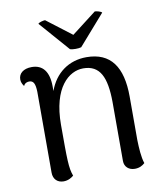

<svg xmlns="http://www.w3.org/2000/svg" viewBox="-82 -784 738 863"><g transform="rotate(-10 287.0 -353.0)"><path d="M321 -569 441 -706C437 -712 417 -717 409 -717L296 -630L182 -717C174 -717 153 -712 150 -706L270 -569C282 -565 309 -565 321 -569ZM497 -114V-313C497 -449 446 -521 336 -521C255 -521 192 -475 164 -397V-417C164 -486 136 -520 86 -520C48 -520 26 -501 26 -474C26 -463 30 -453 38 -442C44 -456 57 -458 64 -458C83 -458 91 -444 92 -406V-37C92 -7 111 11 139 11C161 11 177 0 185 -7C171 -45 171 -80 171 -241C171 -412 248 -474 313 -474C390 -474 416 -415 417 -303V-33C417 -6 437 11 464 11C485 11 499 3 510 -7C500 -36 498 -79 497 -114Z"/></g></svg>

Font: Arima Koshi
Style: Regular
Weight: 400
Designer: Joana Correia and Natanael Gama
Foundry: NDISCOVER
Version: Version 1.019;PS 001.019;hotconv 1.0.88;makeotf.lib2.5.64775